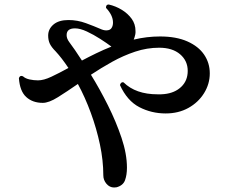

<svg xmlns="http://www.w3.org/2000/svg" viewBox="-20 -774 1040 853"><path d="M498 58Q494 59 487 59Q467 59 453 42.5Q439 26 439 5Q439 -61 424 -132Q409 -203 383.5 -272.5Q358 -342 326 -401Q277 -367 237 -342Q197 -317 170 -317Q125 -317 96.5 -343Q68 -369 64 -427Q69 -441 82 -435Q93 -425 111.5 -421Q130 -417 149 -417Q174 -417 208 -433Q242 -449 284 -472Q254 -517 227 -546Q209 -564 201.5 -579.5Q194 -595 194 -616Q194 -645 217.5 -665Q241 -685 284 -685Q324 -685 362 -671Q400 -657 425 -646Q440 -639 452 -639Q471 -639 477 -652Q482 -661 482 -674Q482 -706 451 -739V-741Q451 -754 463 -754Q494 -747 521 -730.5Q548 -714 565 -690.5Q582 -667 582 -636Q582 -632 582 -628.5Q582 -625 581 -621Q578 -607 574 -598Q632 -612 691 -612Q763 -612 812.5 -590Q862 -568 887 -531Q912 -494 912 -448Q912 -401 886.5 -360Q861 -319 817 -294.5Q773 -270 716 -270Q653 -270 599 -298Q545 -326 513 -396Q514 -402 518.5 -406Q523 -410 529 -408Q583 -355 680 -355Q688 -355 695.5 -355Q703 -355 710 -356Q757 -361 785.5 -388.5Q814 -416 814 -459Q814 -504 780 -533Q746 -562 687 -562Q633 -562 580.5 -544.5Q528 -527 478.5 -499.5Q429 -472 384 -442Q423 -379 459.5 -306Q496 -233 520 -161.5Q544 -90 544 -29Q544 3 535.5 26.5Q527 50 498 58ZM344 -505Q374 -521 407 -537Q440 -553 475 -567Q455 -582 425.5 -601Q396 -620 366 -634Q336 -648 313 -648Q276 -648 276 -618Q276 -603 287 -588Q299 -572 313.5 -551Q328 -530 344 -505Z"/></svg>

Font: Zen Antique
Style: Regular
Weight: 400
Designer: Yoshimichi Ohira
Foundry: Positype
Version: Version 1.001